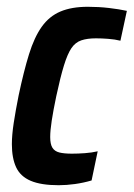

<svg xmlns="http://www.w3.org/2000/svg" viewBox="-20 -538 394 566"><path d="M153 8Q101 8 70.5 -5Q40 -18 27.5 -45Q15 -72 15 -113Q15 -140 20.5 -176Q26 -212 35 -257Q50 -328 65.5 -378Q81 -428 103 -459Q125 -490 158 -504Q191 -518 239 -518Q271 -518 301 -514.5Q331 -511 354 -506L335 -418Q319 -422 299 -423.5Q279 -425 263 -425Q237 -425 219.5 -419Q202 -413 190.5 -396Q179 -379 168.5 -345Q158 -311 146 -255Q137 -212 132.5 -182.5Q128 -153 128 -134Q128 -113 134.5 -102.5Q141 -92 155 -88.5Q169 -85 192 -85Q210 -85 230.5 -86.5Q251 -88 268 -92L250 -6Q226 1 201 4.5Q176 8 153 8Z"/></svg>

Font: Saira Condensed SemiBold
Style: Italic
Weight: 600
Width: 3
Italic angle: -12°
Designer: Hector Gatti with collaboration of the Omnibus-Type team
Foundry: Omnibus-Type
Version: Version 1.101